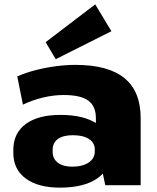

<svg xmlns="http://www.w3.org/2000/svg" viewBox="-20 -848 719 879"><path d="M419 -203V-307Q419 -362 384 -387.5Q349 -413 272 -413Q225 -413 177 -401.5Q129 -390 85 -369L59 -498Q94 -514 139.5 -526Q185 -538 233.5 -544.5Q282 -551 325 -551Q475 -551 549.5 -490.5Q624 -430 624 -307V0H462ZM254 11Q154 11 97.5 -31Q41 -73 41 -148V-162Q41 -238 97.5 -280Q154 -322 257 -322Q364 -322 425 -281Q486 -240 486 -165V-150Q486 -73 425 -31Q364 11 254 11ZM310 -85Q358 -85 386 -104Q414 -123 414 -155V-163Q414 -194 387.5 -211.5Q361 -229 313 -229Q270 -229 245.5 -212Q221 -195 221 -161V-153Q221 -121 245 -103Q269 -85 310 -85ZM490 -705 235 -577 189 -655 416 -828Z"/></svg>

Font: Pathway Extreme ExtraBold
Style: Regular
Weight: 800
Designer: Eduardo Rodriguez Tunni
Foundry: Eduardo Rodriguez Tunni
Version: Version 1.001;gftools[0.9.26]